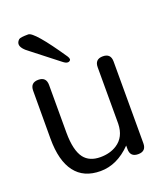

<svg xmlns="http://www.w3.org/2000/svg" viewBox="-133 -807 772 897"><g transform="rotate(-20 253.0 -358.0)"><path d="M86.9 -56.2Q43.9 -112.3 43.9 -222.2L44.4 -460.4Q44.4 -500.5 84 -500.5Q123.5 -500.5 123.5 -460.4V-222.2Q124 -134.8 153.3 -96.2Q180.2 -61.5 234.4 -61.5Q282.2 -61.5 316.4 -83.5Q363.8 -113.8 365.2 -180.2V-460.4Q365.2 -500.5 404.8 -500.5Q444.3 -500.5 444.3 -460.4V-53.7Q444.3 -14.2 404.8 -14.2Q365.2 -14.2 365.2 -53.7V-71.3Q295.4 0 212.9 0Q129.4 0 86.9 -56.2ZM250 -556.6Q256.3 -546.9 256.3 -541Q256.3 -537.6 254.4 -535.2Q249.5 -529.8 242.2 -529.8Q232.4 -529.8 219.2 -540.5Q216.3 -543 91.8 -640.1Q54.7 -666.5 54.7 -687.5Q54.7 -699.2 65.9 -709.5Q73.2 -715.8 112.8 -715.8Q142.1 -715.8 250 -556.6Z"/></g></svg>

Font: inglobal
Style: Regular
Weight: 400
Designer: Andrey Kochetov, Denis Davydov, Evgeny Yurtaev
Foundry: inglobal
Version: Version 1.00 September 25, 2014, initial release